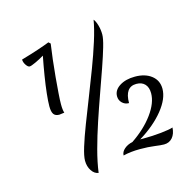

<svg xmlns="http://www.w3.org/2000/svg" viewBox="-120 -890 1103 1093"><g transform="rotate(-15 431.5 -343.0)"><path d="M255 -700Q249 -660 243 -609Q237 -558 232.5 -507.5Q228 -457 225 -415.5Q222 -374 222 -351Q222 -316 228 -300Q204 -296 198 -296Q175 -296 165 -310Q155 -324 155 -357Q155 -385 160 -431.5Q165 -478 174 -533.5Q183 -589 194 -645Q169 -630 142 -617.5Q115 -605 106 -605Q96 -605 85 -621.5Q74 -638 74 -654Q133 -671 176 -685.5Q219 -700 244 -710ZM526 -768Q537 -755 544.5 -728.5Q552 -702 552 -674Q552 -650 538 -602Q524 -554 501.5 -489.5Q479 -425 452.5 -351Q426 -277 400.5 -200.5Q375 -124 355.5 -51.5Q336 21 328 82Q304 79 287.5 54Q271 29 271 -5Q271 -32 287 -84Q303 -136 329 -203.5Q355 -271 385 -347Q415 -423 444 -499.5Q473 -576 495 -645.5Q517 -715 526 -768ZM491 23Q491 2 510.5 -15Q530 -32 559 -38Q639 -92 686.5 -157Q734 -222 734 -279Q734 -314 716 -333Q698 -352 666 -352Q598 -352 598 -257Q574 -257 558 -273Q542 -289 542 -312Q542 -348 578 -371Q614 -394 669 -394Q729 -394 766 -365Q803 -336 803 -287Q803 -229 750 -163Q697 -97 606 -41H622Q679 -41 730 -46.5Q781 -52 801 -59Q799 -22 780 0Q761 22 730 22Q712 22 675.5 17Q639 12 591 12Q535 12 491 23Z"/></g></svg>

Font: Merienda Light
Style: Regular
Weight: 300
Designer: Eduardo Rodriguez Tunni
Foundry: Eduardo Rodriguez Tunni
Version: Version 2.001; ttfautohint (v1.8.4.7-5d5b)